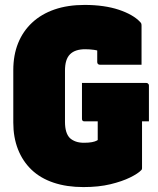

<svg xmlns="http://www.w3.org/2000/svg" viewBox="-20 -740 640 780"><path d="M313 -403H574Q578 -403 580 -401.5Q582 -400 583.5 -398Q585 -396 585 -392V-247H324Q321 -247 319 -247.5Q317 -248 315.5 -249.5Q314 -251 313.5 -253Q313 -255 313 -258Q313 -294 313 -330.5Q313 -367 313 -403ZM324 -720Q364 -720 399 -715Q434 -710 462.5 -700.5Q491 -691 513 -678.5Q535 -666 549 -651Q553 -647 554 -644Q555 -641 555 -635Q555 -610 555 -582.5Q555 -555 555 -528.5Q555 -502 555 -477Q513 -477 470.5 -477Q428 -477 386 -477Q381 -477 378 -480Q375 -483 375 -488Q375 -499 375 -511Q375 -523 375 -535.5Q375 -548 375 -563L404 -525Q380 -535 362 -537.5Q344 -540 326 -540Q306 -540 290.5 -535Q275 -530 264.5 -519.5Q254 -509 249 -492.5Q244 -476 244 -453V-245Q244 -222 249 -205.5Q254 -189 264 -179Q274 -170 288 -165Q302 -160 321 -160Q341 -160 353.5 -162.5Q366 -165 371.5 -168Q377 -171 377 -171Q377 -198 377 -224Q377 -250 377 -275.5Q377 -301 377 -326H562L557 -306Q557 -247 557 -183Q557 -119 557 -57Q557 -55 556.5 -53Q556 -51 554 -49Q541 -35 508.5 -19Q476 -3 428.5 8.5Q381 20 319 20Q251 20 197.5 2Q144 -16 108 -50.5Q72 -85 53 -133.5Q34 -182 34 -242V-455Q34 -516 53.5 -564.5Q73 -613 110.5 -648Q148 -683 201.5 -701.5Q255 -720 324 -720Z"/></svg>

Font: Recursive Monospace Black
Style: Regular
Weight: 900
Version: Version 1.047